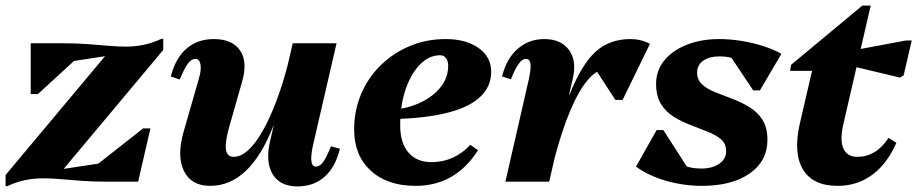

<svg xmlns="http://www.w3.org/2000/svg" viewBox="-25 -651 3287 688"><path d="M-5 16V-24L371 -473L393 -456L120 -414L85 -496H198Q248 -496 288.5 -493Q329 -490 362.5 -487Q396 -484 426.5 -484Q457 -484 488 -490Q519 -496 554 -512H560V-472L184 -23L158 -39L435 -81L470 0H358Q308 0 267.5 -3Q227 -6 193.5 -9Q160 -12 129 -12Q98 -12 67 -6Q36 0 1 16ZM470 0 277 -25 488 -191H514ZM85 -314V-496L283 -472L111 -314Z M728 15Q660 15 634 -38.5Q608 -92 633 -179L687 -367Q697 -400 693.5 -420Q690 -440 675 -440Q661 -440 648.5 -423.5Q636 -407 619 -366L587 -377Q604 -443 643.5 -477Q683 -511 741 -511Q807 -511 835 -470.5Q863 -430 843 -360L798 -202Q781 -144 784.5 -116.5Q788 -89 812 -89Q838 -89 864 -112.5Q890 -136 915.5 -180.5Q941 -225 965 -288Q989 -351 1009 -430H1062L1049 -201H955Q871 15 728 15ZM1041 17Q979 17 952.5 -26Q926 -69 942 -142L1024 -496H1181L1096 -128Q1088 -90 1091 -72Q1094 -54 1107 -54Q1121 -54 1133 -70.5Q1145 -87 1161 -127L1193 -118Q1177 -52 1138 -17.5Q1099 17 1041 17Z M1464 15Q1363 15 1303.5 -39.5Q1244 -94 1244 -187Q1244 -255 1269 -314Q1294 -373 1339 -417Q1384 -461 1443.5 -486Q1503 -511 1572 -511Q1645 -511 1690 -479Q1735 -447 1735 -394Q1735 -338 1691.5 -300Q1648 -262 1562 -243Q1476 -224 1349 -224V-256Q1414 -256 1466.5 -277Q1519 -298 1550 -334Q1581 -370 1581 -415Q1581 -433 1573 -443Q1565 -453 1552 -453Q1512 -453 1479.5 -419.5Q1447 -386 1428 -329.5Q1409 -273 1409 -202Q1409 -139 1438.5 -104.5Q1468 -70 1521 -70Q1562 -70 1597.5 -86Q1633 -102 1660 -132L1688 -113Q1607 15 1464 15Z M1907 -76 1922 -312H2016Q2059 -420 2109 -465.5Q2159 -511 2234 -511Q2272 -511 2304 -494L2206 -293H2180L2095 -424H2151V-405Q2117 -405 2083.5 -367Q2050 -329 2019 -256Q1988 -183 1960 -76ZM1786 0 1870 -367Q1878 -404 1876 -422Q1874 -440 1859 -440Q1834 -440 1806 -367L1774 -377Q1790 -441 1830 -476Q1870 -511 1925 -511Q1985 -511 2013.5 -472.5Q2042 -434 2028 -372L1943 0Z M2490 15Q2446 15 2402 6.5Q2358 -2 2320 -17.5Q2282 -33 2254 -54L2328 -185H2352L2444 -42L2373 -44V-109Q2388 -78 2417 -62.5Q2446 -47 2488 -47Q2527 -47 2552 -64Q2577 -81 2577 -109Q2577 -136 2559 -151.5Q2541 -167 2512.5 -178.5Q2484 -190 2452 -202Q2420 -214 2391 -231.5Q2362 -249 2344 -277.5Q2326 -306 2326 -351Q2326 -398 2355 -434Q2384 -470 2435.5 -490.5Q2487 -511 2552 -511Q2591 -511 2631.5 -504.5Q2672 -498 2709.5 -486Q2747 -474 2775 -458L2698 -327H2674L2582 -465L2656 -463V-400Q2644 -423 2617 -436Q2590 -449 2554 -449Q2517 -449 2495 -433.5Q2473 -418 2473 -391Q2473 -365 2491 -348.5Q2509 -332 2538 -320.5Q2567 -309 2599 -297Q2631 -285 2660 -267.5Q2689 -250 2707 -222Q2725 -194 2725 -150Q2725 -74 2661.5 -29.5Q2598 15 2490 15Z M2976 15Q2888 15 2852.5 -43.5Q2817 -102 2841 -208L2898 -454L2929 -397H2806L2810 -419L3065 -631H3095L2997 -206Q2984 -150 2997 -119.5Q3010 -89 3047 -89Q3080 -89 3108 -105.5Q3136 -122 3159 -157L3187 -139Q3165 -89 3133.5 -54.5Q3102 -20 3062.5 -2.5Q3023 15 2976 15ZM3200 -373 2986 -424 2997 -464 3222 -506H3242L3213 -381Z"/></svg>

Font: Platypi Light
Style: Bold Italic
Weight: 700
Italic angle: -13°
Version: Version 1.200